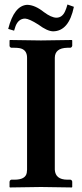

<svg xmlns="http://www.w3.org/2000/svg" viewBox="-20 -823 359 845"><path d="M228 -745.1Q253.4 -745.1 266.1 -772.5Q272 -785.2 276.9 -803.2L305.2 -793Q283.2 -686 213.9 -685.1Q188 -685.5 148.9 -714.8Q108.9 -740.2 90.8 -741.2Q62 -741.2 48.8 -709Q45.4 -699.7 42 -688L16.1 -695.8Q42 -797.9 99.1 -801.8Q133.8 -801.3 172.9 -770Q205.6 -745.6 228 -745.1ZM221.2 -76.2Q223.6 -32.7 275.9 -32.2H290Q297.4 -30.3 297.9 -22.9V0L295.9 2Q294.9 2 160.2 0L23.9 2L22 0V-22.9Q23.4 -30.8 29.8 -32.2H43.9Q91.8 -32.2 97.7 -62Q98.6 -68.8 99.1 -76.2V-568.8Q99.1 -605.5 64.9 -611.3Q55.2 -612.8 43.9 -612.8H29.8Q22.9 -614.7 22 -621.1V-645L23.9 -647Q24.9 -647 160.2 -645L295.9 -647L297.9 -645V-621.1Q295.9 -614.3 290 -612.8H275.9Q221.7 -611.3 221.2 -568.8Z"/></svg>

Font: Linux Libertine O
Style: Semibold
Weight: 700
Designer: Philipp H. Poll
Foundry: Philipp H. Poll
Version: Version 5.0.0